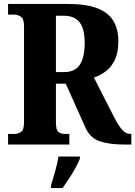

<svg xmlns="http://www.w3.org/2000/svg" viewBox="-20 -734 687 975"><path d="M21 0V-54H53Q71 -54 86.5 -64Q102 -74 102 -113V-600Q102 -639 85.5 -649.5Q69 -660 53 -660H21V-714H324Q418 -714 474.5 -692Q531 -670 556 -627.5Q581 -585 581 -526Q581 -469 564 -432Q547 -395 518.5 -373Q490 -351 457 -340L560 -138Q583 -94 601 -74Q619 -54 642 -54H647V0H611Q535 0 485.5 -17Q436 -34 412 -90L314 -309H264V-113Q264 -74 276.5 -64Q289 -54 309 -54H332V0ZM305 -368Q361 -368 385.5 -405.5Q410 -443 410 -516Q410 -588 384 -621Q358 -654 305 -654H264V-368ZM239 208Q248 178 260 136Q272 94 277 61H386V71Q378 92 363 119Q348 146 330.5 173Q313 200 298 221H239Z"/></svg>

Font: Noto Serif Thai Condensed ExtraBold
Style: Regular
Weight: 800
Width: 3
Designer: Monotype Design Team
Foundry: Monotype Imaging Inc.
Version: Version 2.002; ttfautohint (v1.8.4.7-5d5b)